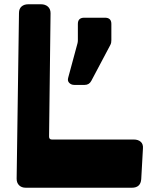

<svg xmlns="http://www.w3.org/2000/svg" viewBox="-20 -880 748 900"><path d="M408 -501Q398 -482 377 -482H328Q314 -482 304.5 -491.5Q295 -501 300 -517L343 -676Q344 -681 344.5 -683.5Q345 -686 345 -691V-768Q345 -797 375 -797H472Q502 -797 502 -768V-692Q502 -686 501 -680Q500 -674 496 -667ZM642 -40Q639 0 598 0H101Q81 0 69.5 -11.5Q58 -23 58 -42L69 -819Q69 -839 81 -849.5Q93 -860 113 -860H172Q192 -860 204.5 -849Q217 -838 217 -818L210 -240Q210 -226 223 -226H607Q628 -226 640 -215Q652 -204 650 -183Z"/></svg>

Font: OpenDyslexic3
Style: Bold
Weight: 700
Designer: Abelardo Gonzalez
Version: Version 1.000;PS 001.001;hotconv 1.0.56